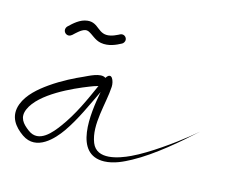

<svg xmlns="http://www.w3.org/2000/svg" viewBox="-64 -455 641 539"><g transform="rotate(15 257.0 -185.0)"><path d="M202 -346.5C166.7 -338.6 163.1 -373.8 129.7 -370.2C108.2 -367.9 91.4 -351.7 78.8 -339.7C76.5 -337.5 74.7 -333.1 74.7 -329.9C74.7 -322.4 80.8 -316.3 88.3 -316.3C95.8 -316.3 101.3 -323.5 105.6 -327.3C113 -333.7 127.3 -347.5 139.4 -342.3C153 -336.4 163.4 -323 181.8 -319.7C204.6 -315.7 225.5 -325.7 240 -333.5C243.8 -335.6 246.9 -340.8 246.9 -345.1C246.9 -352.4 241 -358.3 233.8 -358.3C229.5 -358.3 225.9 -355.8 222.9 -354.3C216.1 -350.9 208.9 -348 202 -346.5ZM514.1 -150.2 514.1 -150.2H514.1H514.1C514.1 -150.2 504.1 -141.5 490.9 -130.9C457.3 -104 393.9 -57.8 346.6 -35.5C313.1 -19.6 253.9 0.9 236.3 -43.4C216.7 -92.6 240.5 -159.2 243.1 -208.4C244 -224.7 233.8 -250.8 219.4 -228.1C203.9 -239.4 170.6 -220.1 158.4 -214.8C139.1 -206.4 103.4 -189.3 70.2 -165.9C45 -148.1 16.7 -124.6 5.2 -94.3C-9.4 -55.6 13.1 -29.3 37.9 -11.9C84.6 20.4 128 -28.4 148 -56.9C176.2 -97.2 196.7 -145.1 216.8 -186.2C204.1 -119.8 187.9 1.8 276.6 -0.7C304.8 -1.7 330 -14.2 351.5 -25.8C410 -57.5 472.1 -111.8 513.5 -149.5C513.8 -149.8 514.2 -150.2 514.2 -150.2L514.2 -150.2V-150.2V-150.2C514.2 -150.2 514.2 -150.2 514.2 -150.2V-150.2V-150.2C514.2 -150.2 514.2 -150.2 514.2 -150.2V-150.2V-150.2V-150.2V-150.2V-150.2V-150.2C514.2 -150.2 514.2 -150.2 514.2 -150.2V-150.2V-150.2C514.2 -150.2 514.2 -150.2 514.2 -150.2H514.2H514.2L514.2 -150.2H514.2H514.2C514.2 -150.2 514.2 -150.2 514.2 -150.2H514.2H514.2H514.1H514.1H514.1H514.1H514.1C514.1 -150.2 514.1 -150.2 514.1 -150.2H514.1ZM206.5 -201C186.5 -155.7 165.3 -108.3 134.5 -66.7C117.8 -44.2 85.6 -2.6 50.2 -29.2C30.5 -43.8 16.7 -59.4 27.9 -85.3C49.6 -135.9 139 -175.8 182.4 -192.8C188.7 -195.3 198.5 -199.1 206.5 -201Z"/></g></svg>

Font: Sinatra
Style: Regular
Weight: 400
Designer: Fahmi
Version: Version 0.1